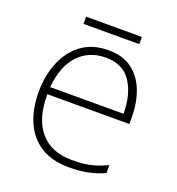

<svg xmlns="http://www.w3.org/2000/svg" viewBox="-121 -811 788 854"><g transform="rotate(20 272.5 -384.0)"><path d="M288 -606Q356 -606 399.5 -573.5Q443 -541 464.5 -485.5Q486 -430 486 -360V-329H98Q97 -214 149.5 -152.5Q202 -91 300 -91Q349 -91 384.5 -98.5Q420 -106 465 -127V-89Q426 -72 387.5 -64Q349 -56 299 -56Q218 -56 164.5 -90Q111 -124 84.5 -185Q58 -246 58 -326Q58 -403 84 -466.5Q110 -530 161 -568Q212 -606 288 -606ZM288 -571Q208 -571 158 -517.5Q108 -464 99 -363H446Q446 -456 407 -513.5Q368 -571 288 -571ZM406 -712V-678H142V-712Z"/></g></svg>

Font: Noto Sans Malayalam UI ExtraLight
Style: Regular
Weight: 200
Designer: Jelle Bosma - Monotype Design Team
Foundry: Monotype Imaging Inc.
Version: Version 2.104; ttfautohint (v1.8.4.7-5d5b)